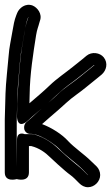

<svg xmlns="http://www.w3.org/2000/svg" viewBox="-21 -734 465 803"><path d="M348 -1C348 -1 346 -2 345 -3L326 -22C311 -37 302 -42 285 -57C271 -69 237 -98 225 -110C199 -136 168 -156 134 -168C126 -171 121 -173 111 -173H82C82 -173 50 -187 50 -149C50 -111 49 -71 49 -35V-235L52 -341C53 -365 55 -393 58 -424C63 -476 63 -498 71 -538C77 -568 84 -624 93 -652L97 -662L98 -663C90 -641 85 -623 81 -595C73 -545 66 -516 62 -462C56 -391 50 -318 50 -245C50 -245 51 -195 90 -225C104 -236 110 -244 125 -256C144 -272 164 -289 184 -307C209 -329 236 -357 265 -378C296 -400 327 -426 355 -448L372 -462H374C374 -461 373 -461 373 -461L355 -446C342 -435 329 -426 314 -413C284 -388 248 -367 221 -340C198 -317 173 -299 151 -278C135 -263 121 -252 107 -238L88 -222C83 -217 80 -209 80 -203V-199C80 -185 92 -174 105 -174H111C119 -174 132 -171 148 -164C175 -152 210 -129 227 -111C253 -83 297 -53 324 -26L347 -2ZM398 -2C398 -16 392 -29 383 -38L359 -61C333 -87 289 -117 264 -144C239 -172 195 -200 155 -215C175 -232 195 -251 217 -269C243 -291 267 -316 297 -337C327 -358 360 -387 387 -408L404 -422C424 -439 432 -470 413 -494C397 -514 363 -519 341 -501L323 -486C312 -477 298 -466 283 -454C252 -429 216 -405 187 -377C159 -350 130 -326 102 -302C102 -313 103 -326 103 -339C104 -424 118 -511 130 -587C134 -612 140 -624 143 -637L146 -647C157 -676 135 -703 115 -711C85 -722 59 -700 51 -680L47 -670C39 -650 35 -627 31 -603C24 -560 18 -540 15 -500C12 -464 3 -383 2 -343L-1 -235V-13C-1 30 49 15 49 15C49 15 100 30 100 -13V-123H110C142 -115 168 -97 190 -75C204 -61 237 -32 252 -19C268 -5 278 0 291 13L310 32C320 42 332 49 347 49C374 49 398 25 398 -2Z"/></svg>

Font: AppleStorm
Style: CBo
Weight: 400
Foundry: Cannot Into Space Fonts
Version: Version 1.01